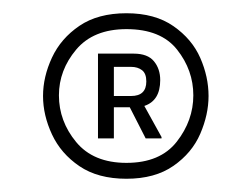

<svg xmlns="http://www.w3.org/2000/svg" viewBox="-20 -720 380 290"><path d="M45 -575Q45 -604 58.5 -633Q72 -662 100 -681Q128 -700 171 -700Q214 -700 242 -680.5Q270 -661 282.5 -632.5Q295 -604 295 -575Q295 -547 282.5 -518Q270 -489 242 -469.5Q214 -450 171 -450Q128 -450 100 -469Q72 -488 58.5 -517Q45 -546 45 -575ZM272 -576Q272 -614 247.5 -645Q223 -676 171 -676Q121 -676 95 -645Q69 -614 69 -576Q69 -537 95 -505.5Q121 -474 171 -474Q222 -474 247 -506Q272 -538 272 -576ZM128 -639H182Q203 -639 212.5 -627.5Q222 -616 222 -599Q222 -568 198 -560L224 -513V-511H200L176 -558H152V-511H128ZM178 -575Q201 -575 201 -597Q201 -609 194.5 -614Q188 -619 178 -619H152V-575Z"/></svg>

Font: Be Vietnam Thin
Style: Regular
Weight: 100
Designer: Gabriel Lam
Foundry: TypeRant
Version: Version 4.000